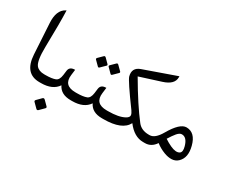

<svg xmlns="http://www.w3.org/2000/svg" viewBox="-144 -1177 2209 1864"><g transform="rotate(30 961.0 -245.0)"><path d="M267.6 0Q100.1 0 87.9 -206.5L67.9 -547.9Q59.6 -687.5 140.1 -731L148.4 -735.4Q153.8 -602.1 147.5 -330.1Q144 -169.4 179.2 -125.5Q208.5 -89.4 270 -89.4H277.8Q294.9 -89.4 294.9 -47.9V-44.9Q294.9 0 277.8 0Z M627.9 0H617.7Q507.3 0 468.8 -80.6Q414.1 0 285.2 0H272.9Q236.3 0 236.3 -44.9V-47.9Q236.3 -89.4 272.9 -89.4H284.7Q356 -89.4 394 -104.5Q426.8 -117.7 434.6 -176.3L440.9 -227.1Q447.3 -274.9 501.5 -276.9L508.8 -277.3L501 -214.4Q484.9 -89.4 620.1 -89.4H627.9Q645 -89.4 645 -47.9V-44.9Q645 0 627.9 0ZM398 121.1 445.1 168.2Q456.1 179.2 445.6 189.8L396.3 239Q384.1 250.7 372.5 239L323.8 190.3Q312.2 179.2 325.4 166.5L370.9 120.5Q384.1 107.2 398 121.1Z M978 0H967.8Q857.4 0 818.8 -80.6Q764.2 0 635.3 0H623Q586.4 0 586.4 -44.9V-47.9Q586.4 -89.4 623 -89.4H634.8Q706.1 -89.4 744.1 -104.5Q776.9 -117.7 784.7 -176.3L791 -227.1Q797.4 -274.9 851.6 -276.9L858.9 -277.3L851.1 -214.4Q835 -89.4 970.2 -89.4H978Q995.1 -89.4 995.1 -47.9V-44.9Q995.1 0 978 0ZM705.8 -529.5 752.3 -483Q761.7 -473.6 752.8 -464.7L703.5 -416Q693.6 -405.5 683.6 -415.5L634.3 -464.7Q626 -473.6 636 -484.1L682.5 -530.1Q693.6 -541.7 705.8 -529.5ZM847 -529.5 894 -483Q903.5 -473.6 894.6 -464.7L845.3 -416Q835.3 -405.5 825.4 -415.5L776.6 -464.7Q767.2 -473.6 778.3 -484.7L824.3 -530.1Q835.3 -541.7 847 -529.5Z M1066.4 -525.4Q1208.5 -281.7 1315.4 -145Q1358.9 -89.4 1441.4 -89.4H1449.2Q1466.3 -89.4 1466.3 -47.9V-44.9Q1466.3 0 1449.2 0H1429.2Q1329.1 0 1248.5 -106.4Q1193.4 0 985.4 0H973.1Q936.5 0 936.5 -44.9V-47.9Q936.5 -89.4 973.1 -89.4H984.9Q1105 -89.4 1167 -124Q1201.2 -143.1 1198.2 -166.5Q1195.8 -185.1 1177.2 -211.4Q1006.3 -444.8 995.6 -484.4Q972.2 -572.8 1058.6 -603L1417 -729.5V-717.3Q1417 -636.7 1300.8 -600.1Z M1451.7 0Q1451.7 0 1444.3 0Q1407.7 0 1407.7 -44.9V-47.9Q1407.7 -89.4 1444.3 -89.4H1451.2Q1510.7 -89.4 1565.4 -184.1Q1652.3 -335 1726.1 -334.5Q1824.7 -333.5 1857.9 -204.6Q1888.7 -86.9 1825.7 -25.4Q1795.4 4.4 1752.4 5.9Q1713.4 7.3 1668 -9.8Q1609.9 -32.2 1566.4 -66.9Q1522 0 1451.7 0ZM1689 -99.1Q1756.3 -68.4 1790.5 -90.8Q1817.4 -108.4 1800.8 -167Q1775.9 -255.4 1718.3 -253.4Q1694.3 -252.4 1668.5 -221.7Q1643.1 -190.9 1612.8 -142.1Q1649.4 -117.2 1689 -99.1Z"/></g></svg>

Font: Gandom FD-WOL
Style: FD-WOL
Weight: 400
Foundry: DejaVu fonts team - Redesigned by Saber Rastikerdar - Based on Samim Font
Version: Version 0.6